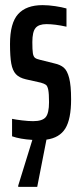

<svg xmlns="http://www.w3.org/2000/svg" viewBox="-20 -538 313 748"><path d="M161 6 125 190H51V185L106 7Q58 4 27 -7V-75Q41 -72 66 -69Q91 -66 109 -66Q145 -66 158 -81.5Q171 -97 171 -140Q171 -173 168 -188Q165 -203 159 -207.5Q153 -212 139 -216L81 -229Q55 -235 42 -249Q29 -263 24 -290Q19 -317 19 -367Q19 -448 50.5 -483Q82 -518 146 -518Q169 -518 195.5 -514Q222 -510 239 -505V-434Q194 -444 161 -444Q131 -444 118.5 -429Q106 -414 106 -374Q106 -344 108 -331Q110 -318 116 -313Q122 -308 136 -305L192 -291Q215 -286 228.5 -274.5Q242 -263 249.5 -234Q257 -205 257 -151Q257 -74 234.5 -37.5Q212 -1 161 6Z"/></svg>

Font: Saira Ultra Condensed SemiBold
Style: Regular
Weight: 600
Width: 1
Designer: Hector Gatti with collaboration of the Omnibus-Type team
Foundry: Omnibus-Type
Version: Version 1.001; ttfautohint (v1.8)